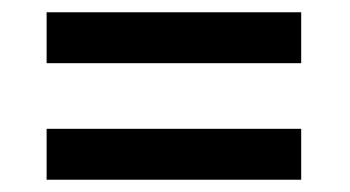

<svg xmlns="http://www.w3.org/2000/svg" viewBox="-20 -432 570 313"><path d="M56 -412H471V-329H56ZM56 -222H471V-139H56Z"/></svg>

Font: Panefresco 500wt
Style: Regular
Weight: 700
Foundry: Campivisivi & Chank Co
Version: Version 1.001